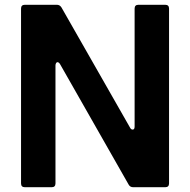

<svg xmlns="http://www.w3.org/2000/svg" viewBox="-20 -783 795 803"><path d="M84 0Q68 0 68 -16V-747Q68 -763 84 -763H218Q230 -763 237 -752L524 -249Q528 -241 535 -241Q543 -241 543 -254V-747Q543 -763 559 -763H671Q687 -763 687 -747V-16Q687 0 671 0H537Q524 0 518 -11L231 -515Q226 -523 220 -523Q217 -523 214.5 -519Q212 -515 212 -509V-16Q212 0 196 0Z"/></svg>

Font: Open Sauce Two
Style: Bold
Weight: 700
Designer: Alfredo Marco Pradil
Foundry: Creative Sauce Fz LLC
Version: Version 1.477